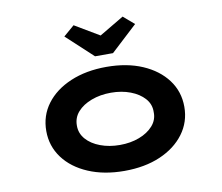

<svg xmlns="http://www.w3.org/2000/svg" viewBox="-85 -889 1161 1003"><g transform="rotate(-10 496.0 -388.0)"><path d="M496.9 10Q389.2 10 306.1 -25.3Q223 -60.6 176.5 -123.1Q130 -185.7 130 -265.9Q130 -347 176.5 -409.1Q223 -471.2 306.1 -506.5Q389.2 -541.7 496.9 -541.7Q605.3 -541.7 687.3 -506.5Q769.3 -471.2 815.8 -409.1Q862.3 -347 862.3 -265.9Q862.3 -185.7 815.8 -123.1Q769.3 -60.6 687.3 -25.3Q605.3 10 496.9 10ZM496.9 -127.6Q553.5 -127.6 599.8 -145.2Q646.1 -162.7 673.7 -194Q701.3 -225.4 699.9 -265.9Q701.3 -307.4 673.7 -338.5Q646.1 -369.6 599.8 -387.1Q553.5 -404.7 496.9 -404.7Q440.4 -404.7 393.5 -387.1Q346.7 -369.6 319.3 -338.8Q292 -308 292.4 -265.9Q292 -225.4 319.3 -194Q346.7 -162.7 393.5 -145.2Q440.4 -127.6 496.9 -127.6ZM448.8 -606.4 308.8 -736.1 366.3 -785.7 511.4 -699.5H481.4L626.5 -785.7L684 -736.1L544 -606.4Z"/></g></svg>

Font: Lexend Zetta
Style: Regular
Weight: 400
Designer: Bonnie Shaver-Troup, Thomas Jockin
Foundry: Lexend
Version: Version 1.007